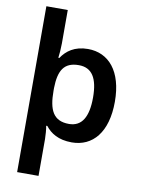

<svg xmlns="http://www.w3.org/2000/svg" viewBox="-105 -830 837 1140"><g transform="rotate(10 313.5 -260.0)"><path d="M579 -272C579 -456 493 -553 368 -553C287 -553 239 -516 209 -471H203C206 -490 209 -530 209 -558V-760H80V240H209V18C209 -3 206 -42 202 -61H209C239 -22 287 10 368 10C494 10 579 -87 579 -272ZM447 -274C447 -158 411 -95 333 -95C238 -95 209 -158 209 -273V-290C211 -396 242 -449 331 -449C411 -449 447 -390 447 -274Z"/></g></svg>

Font: Noto Sans Thaana SemiBold
Style: Regular
Weight: 600
Designer: David Williams
Foundry: Google Inc.
Version: Version 3.001